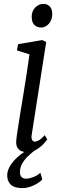

<svg xmlns="http://www.w3.org/2000/svg" viewBox="-20 -772 324 987"><path d="M119 10Q102 10 88.8 4.2Q75.5 -1.5 68.8 -14.5Q62 -27.5 63.5 -49Q65 -68 70.8 -104.8Q76.5 -141.5 84.2 -189.5Q92 -237.5 100.8 -290.5Q109.5 -343.5 117.5 -395.8Q125.5 -448 131.5 -492.5L67 -513L73 -545L197 -566L217.5 -556L143 -79Q140 -61 145.2 -52.5Q150.5 -44 157.5 -44Q168.5 -44 180.8 -51.2Q193 -58.5 210 -77L223 -55.5Q218.5 -48.5 204.2 -32.8Q190 -17 168.2 -3.5Q146.5 10 119 10ZM192 -630.5Q169.5 -630.5 156.2 -644.2Q143 -658 143 -685.5Q143 -715 161.2 -733.5Q179.5 -752 203 -752Q223 -752 235.8 -738.8Q248.5 -725.5 248.5 -700.5Q248.5 -668.5 230.8 -649.5Q213 -630.5 192 -630.5ZM91.5 195Q50.5 194 33.8 175.5Q17 157 17 130.5Q17 111 26.2 91.8Q35.5 72.5 51.5 54.2Q67.5 36 88.5 20.2Q109.5 4.5 133 -7.5L154.5 -23.5L164 -3Q143.5 12.5 124.8 30.2Q106 48 94.2 68.5Q82.5 89 82.5 113Q82.5 128.5 90.2 137.5Q98 146.5 115 146.5Q129 146.5 150.8 138.5Q172.5 130.5 187.5 116L197.5 150.5Q182.5 167 152.5 181.2Q122.5 195.5 91.5 195Z"/></svg>

Font: Merriweather Light
Style: Italic
Weight: 300
Italic angle: -7.8°
Designer: Eben Sorkin
Foundry: Eben Sorkin
Version: Version 2.101